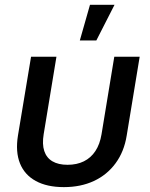

<svg xmlns="http://www.w3.org/2000/svg" viewBox="-20 -764 619 794"><path d="M244.1 9.8Q174.3 9.8 127.9 -15.6Q81.5 -41 62.5 -88.6Q43.5 -136.2 54.2 -203.1L108.4 -529.3H213.4L160.6 -209Q153.8 -167.5 163.1 -139.4Q172.4 -111.3 196.8 -96.9Q221.2 -82.5 259.3 -82.5Q297.9 -82.5 326.9 -96.9Q356 -111.3 374.5 -139.4Q393.1 -167.5 399.9 -209L452.6 -529.3H557.6L503.9 -203.1Q493.2 -136.7 458 -88.9Q422.9 -41 368.4 -15.6Q314 9.8 244.1 9.8ZM310.1 -596.7 352.1 -744.1H453.6L378.4 -596.7Z"/></svg>

Font: Inter 24pt Medium
Style: Italic
Weight: 500
Italic angle: -9.3988°
Designer: Rasmus Andersson
Foundry: rsms
Version: Version 4.001;git-66647c0bb